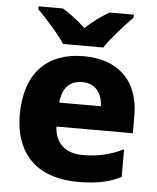

<svg xmlns="http://www.w3.org/2000/svg" viewBox="-54 -812 712 869"><g transform="rotate(5 301.5 -378.0)"><path d="M211 -606H394C423 -651 484 -717 519 -753V-766H408C373 -745 336 -719 301 -686C266 -719 232 -744 197 -766H86V-753C123 -716 182 -651 211 -606ZM309 -559C150 -559 44 -466 44 -271C44 -78 163 10 329 10C418 10 474 -2 528 -30V-155C467 -126 413 -113 343 -113C262 -113 217 -159 214 -231H561V-309C561 -473 464 -559 309 -559ZM312 -442C374 -442 405 -398 406 -340H217C223 -410 260 -442 312 -442Z"/></g></svg>

Font: Noto Sans Telugu ExtraBold
Style: Regular
Weight: 800
Designer: Jelle Bosma - Monotype Design Team
Foundry: Monotype Imaging Inc.
Version: Version 2.005